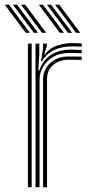

<svg xmlns="http://www.w3.org/2000/svg" viewBox="-61 -782 380 802"><path d="M87.3 0V-600H103.1L103.1 -555.9L98.9 -488.2H103.5Q117.7 -530.4 151.7 -552.5Q185.6 -574.6 232.8 -574.6Q245.3 -574.6 259.1 -574.1Q272.9 -573.6 280.3 -573V-559.5Q270.7 -560 255.6 -560.4Q240.5 -560.8 228.8 -560.8Q189.8 -560.8 161.8 -544.7Q133.9 -528.6 119 -503.1Q104.2 -477.5 104.2 -449V0ZM55.6 0V-600H71.4V0ZM118.9 0V-450Q118.9 -491.5 148.9 -518.7Q178.8 -546 223.6 -546Q238.2 -546 253.1 -545.9Q268.1 -545.8 280.3 -545.4V-531.8Q268.4 -532.2 253.3 -532.3Q238.1 -532.4 223.4 -532.4Q187 -532.4 161.2 -510.8Q135.4 -489.2 135.4 -451.1V0ZM110 -524.6 118.9 -579.4V-600H134.7L134.8 -590.4L124.3 -554.8H127.2Q145 -580.3 176.1 -591.1Q207.2 -602 240 -602Q248.3 -602 259.3 -601.6Q270.3 -601.2 280.3 -600.4V-586.8Q272.2 -587.4 261.5 -587.8Q250.7 -588.2 239.5 -588.2Q196.5 -588.2 163.9 -572.4Q131.2 -556.5 113.5 -524.6ZM114.2 -645 26.9 -762.1H44.4L131.7 -645ZM46.4 -645 -40.9 -762.1H-23.4L63.9 -645ZM80.3 -645 -7 -762.1H10.5L97.8 -645ZM256.5 -645 169.2 -762.1H186.7L274 -645ZM188.7 -645 101.4 -762.1H118.9L206.2 -645ZM222.6 -645 135.3 -762.1H152.8L240.1 -645Z"/></svg>

Font: Big Shoulders Inline Text Thin
Style: Regular
Weight: 100
Designer: Patric King
Foundry: XO Type Co
Version: Version 2.002